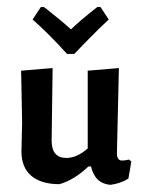

<svg xmlns="http://www.w3.org/2000/svg" viewBox="-20 -521 404 547"><path d="M191.6 -367.3H171Q116.8 -427.1 72.9 -465.4L96.3 -500.9H105.6Q152.3 -464.5 182.2 -437.4Q209.3 -463.6 257 -500.9H266.4L289.7 -465.4Q250.5 -429 191.6 -367.3ZM328 -63.6Q336.4 -63.6 347.7 -66.4L354.2 -60.7L345.8 -12.1Q323.4 1.9 294.4 5.6Q250.5 1.9 239.3 -46.7H231.8Q191.6 -8.4 149.5 3.7Q97.2 3.7 69.2 -20.1Q41.1 -43.9 41.1 -89.7L43 -172L40.2 -319.6L129.9 -327.1L127.1 -120.6Q127.1 -71 169.2 -71Q199.1 -71 229.9 -98.1V-319.6L318.7 -327.1L313.1 -84.1Q313.1 -63.6 328 -63.6Z"/></svg>

Font: Gurajada
Style: Regular
Weight: 400
Designer: Purushoth Kumar Guthula
Foundry: SiliconAndhra, USA.
Version: Version 1.0.3; ttfautohint (v1.2.42-39fb)